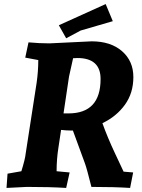

<svg xmlns="http://www.w3.org/2000/svg" viewBox="-20 -918 698 943"><path d="M223 -705 430 -715Q524 -715 579.5 -666.5Q635 -618 635 -539.5Q635 -461 593.5 -403.5Q552 -346 483 -313Q508 -243 545 -164.5Q582 -86 587 -75L634 -71L619 5Q542 0 429 0Q406 -92 397 -116L338 -277H325Q306 -277 280 -280L267 -193Q258 -137 258 -77L322 -71L305 5Q225 0 112 0L12 5L17 -65L85 -77Q104 -139 106 -163L160 -512Q168 -568 168 -623L104 -635L120 -710Q173 -705 223 -705ZM360 -633Q348 -633 339 -632L319 -542L292 -361H316Q474 -361 474 -530Q474 -633 360 -633ZM499 -898 534 -814Q395 -774 376 -768L305 -730L269 -794Z"/></svg>

Font: Andada SC
Style: Bold Italic
Weight: 700
Italic angle: -8.29999°
Designer: Carolina Giovagnoli
Foundry: Carolina Giovagnoli
Version: Version 1.003